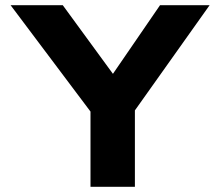

<svg xmlns="http://www.w3.org/2000/svg" viewBox="-20 -720 849 740"><path d="M328.8 0V-335L340.8 -274L20.8 -700H221.9L460.9 -373L373.8 -375L596.8 -700H787.9L488.9 -279L499.9 -343V0Z"/></svg>

Font: Lexend Exa
Style: Regular
Weight: 400
Designer: Bonnie Shaver-Troup, Thomas Jockin
Foundry: Lexend
Version: Version 1.007